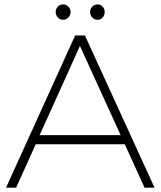

<svg xmlns="http://www.w3.org/2000/svg" viewBox="-20 -862 738 882"><path d="M235.8 -807.1Q235.8 -821.3 245.8 -831.5Q255.9 -841.8 270 -841.8Q284.2 -841.8 294.2 -831.5Q304.2 -821.3 304.2 -807.1Q304.2 -792 294.2 -781.5Q284.2 -771 270 -771Q255.9 -771 245.8 -781.5Q235.8 -792 235.8 -807.1ZM428.2 -771Q414.1 -771 404.1 -781.5Q394 -792 394 -807.1Q394 -821.3 404.1 -831.5Q414.1 -841.8 428.2 -841.8Q441.9 -841.8 451.4 -831.5Q460.9 -821.3 460.9 -807.1Q460.9 -792 451.4 -781.5Q441.9 -771 428.2 -771ZM644 0 553.2 -199.2H144L54.2 0H7.8L325.2 -699.2H370.1L689.9 0ZM162.1 -241.2H534.2L347.2 -650.9Z"/></svg>

Font: Montserrat-Arabic ExtraLight
Style: Regular
Weight: 275
Designer: Mohamed Gaber
Foundry: Kief Type Foundry
Version: Version 5.008;PS 005.008;hotconv 1.0.88;makeotf.lib2.5.64775